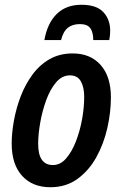

<svg xmlns="http://www.w3.org/2000/svg" viewBox="-20 -775 514 805"><path d="M191 10Q116 10 72.5 -38Q29 -86 29 -173Q29 -218 38.5 -270Q48 -322 67 -371.5Q86 -421 116 -462Q146 -503 188 -527Q230 -551 285 -551Q359 -551 402 -502.5Q445 -454 445 -367Q445 -304 430 -238Q415 -172 384 -116Q353 -60 305 -25Q257 10 191 10ZM202 -83Q233 -83 257 -110.5Q281 -138 298 -181.5Q315 -225 324 -274.5Q333 -324 333 -369Q333 -409 319 -434Q305 -459 273 -459Q240 -459 215 -429.5Q190 -400 173.5 -354.5Q157 -309 148.5 -260Q140 -211 140 -172Q140 -83 202 -83ZM166 -607Q179 -679 218.5 -717Q258 -755 321 -755Q385 -755 413.5 -724Q442 -693 442 -646Q442 -636 441 -626Q440 -616 438 -607H371Q371 -640 358.5 -657Q346 -674 315 -674Q284 -674 264.5 -658.5Q245 -643 236 -607Z"/></svg>

Font: Noto Sans Condensed SemiBold
Style: Italic
Weight: 600
Width: 3
Italic angle: -12°
Designer: Monotype Design Team
Foundry: Monotype Imaging Inc.
Version: Version 2.013; ttfautohint (v1.8.4.7-5d5b)